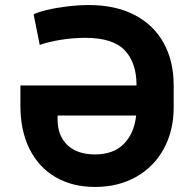

<svg xmlns="http://www.w3.org/2000/svg" viewBox="-20 -737 775 767"><path d="M61.5 -315.4V-395.5H525.4V-396.5Q525.4 -486.8 478 -536.4Q430.7 -585.9 320.3 -585.9Q273.4 -585.9 223.9 -578.1Q174.3 -570.3 138.7 -557.6L114.3 -679.7Q129.9 -688 165.8 -696.8Q201.7 -705.6 247.3 -711.2Q293 -716.8 335.9 -716.8Q441.9 -716.8 518.1 -677Q594.2 -637.2 634 -564.9Q673.8 -492.7 673.8 -396.5V-307.6Q673.8 -215.8 634.8 -143.6Q595.7 -71.3 524.4 -30.8Q453.1 9.8 359.4 9.8Q269 9.8 201.7 -29.5Q134.3 -68.8 97.9 -142.1Q61.5 -215.3 61.5 -315.4ZM359.4 -120.1Q433.1 -120.1 474.6 -162.1Q516.1 -204.1 523.9 -275.4H210V-260.7Q210 -194.8 249.3 -157.5Q288.6 -120.1 359.4 -120.1Z"/></svg>

Font: Pretendard GOV
Style: Bold
Weight: 700
Designer: Base glyphs from Inter by Rasmus Andersson; Hangeul glyphs from Noto Sans CJK(Source Han Sans) by Jang Soo-young and Kan
Foundry: Kil Hyung-jin
Version: Version 1.309